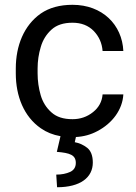

<svg xmlns="http://www.w3.org/2000/svg" viewBox="-20 -558 563 795"><path d="M215.3 70.8C270 75.2 293.9 84 293.9 116.7C293.9 133.8 286.1 146.5 270.5 153.8C254.4 161.1 235.4 165 212.9 165L216.3 217.3C313.5 217.3 364.3 176.3 364.3 115.2C364.3 86.9 356.4 66.4 341.3 54.2C325.7 42 308.6 34.2 289.6 30.8L294.4 9.3C326.2 7.8 356 -0.5 383.3 -15.1C445.8 -47.9 487.3 -104.5 490.7 -167H404.8C402.3 -137.2 389.2 -112.8 365.2 -93.8C340.8 -74.2 312.5 -64.5 280.3 -64.5C242.7 -64.5 213.9 -73.7 192.9 -92.8C171.9 -111.3 156.7 -135.3 148.4 -164.1C140.1 -192.9 135.7 -223.1 135.7 -253.9V-274.4C135.7 -305.2 140.1 -335 148.9 -363.8C157.2 -392.6 172.4 -416.5 193.4 -435.5C214.4 -454.6 243.2 -463.9 280.3 -463.9C316.4 -463.9 345.7 -452.6 368.2 -429.7C390.1 -406.7 402.3 -379.4 404.8 -346.7H490.7C485.8 -455.6 403.8 -538.1 280.3 -538.1C227.5 -538.1 183.6 -525.9 148.9 -502C79.1 -453.1 45.4 -368.7 45.4 -274.4V-253.9C45.4 -159.7 79.1 -75.2 148.9 -26.9C171.9 -10.7 199.2 0.5 230.5 5.9Z"/></svg>

Font: Vazirmatn
Style: Regular
Weight: 400
Designer: Saber Rastikerdar
Foundry: Saber Rastikerdar
Version: Version 33.003